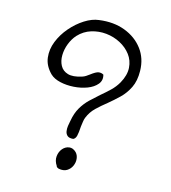

<svg xmlns="http://www.w3.org/2000/svg" viewBox="-114 -824 850 956"><g transform="rotate(15 311.0 -346.0)"><path d="M308 -124Q287 -122 277.5 -130.5Q268 -139 266 -152.5Q264 -166 266 -179.5Q268 -193 270 -202Q271 -206 271 -207Q278 -248 295 -277Q312 -306 335 -328Q358 -350 381 -370Q405 -390 426.5 -410.5Q448 -431 463 -457Q487 -500 484.5 -537.5Q482 -575 460.5 -603.5Q439 -632 405 -650Q371 -668 332 -672Q293 -676 255.5 -664.5Q218 -653 190 -623Q171 -602 159.5 -572.5Q148 -543 147.5 -513Q147 -483 159.5 -460Q172 -437 199 -429Q226 -421 270 -435Q280 -438 288.5 -443.5Q297 -449 305 -455Q331 -475 344.5 -477Q358 -479 370 -472Q378 -444 360.5 -423Q343 -402 311.5 -390Q280 -378 243 -375.5Q206 -373 173 -380.5Q140 -388 121 -406Q86 -441 81 -482.5Q76 -524 92.5 -565.5Q109 -607 139.5 -642.5Q170 -678 207 -701.5Q244 -725 279 -729Q353 -739 412 -716.5Q471 -694 506 -647.5Q541 -601 542 -537Q543 -486 525.5 -450.5Q508 -415 481.5 -389.5Q455 -364 427 -341Q399 -319 375 -296Q351 -273 338 -241Q334 -231 332.5 -219Q331 -207 329 -194Q327 -160 323 -144.5Q319 -129 308 -124ZM276 38Q272 36 268 34Q264 32 264 28Q248 4 250.5 -19.5Q253 -43 266.5 -59Q280 -75 299.5 -78Q319 -81 337 -63Q348 -51 350 -32.5Q352 -14 344 4Q336 22 319 32.5Q302 43 276 38Z"/></g></svg>

Font: Yuji Hentaigana Akebono
Style: Regular
Weight: 400
Designer: Kataoka Yuji
Foundry: Kinuta Font Factory
Version: Version 3.002